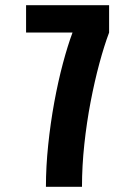

<svg xmlns="http://www.w3.org/2000/svg" viewBox="-20 -720 490 740"><path d="M157 0Q157 -78 165.8 -161.8Q174.5 -245.5 189.2 -326Q204 -406.5 222.5 -475.8Q241 -545 259.5 -594.5H80.5V-700H400.5V-594.5Q381.5 -544 363 -475.5Q344.5 -407 329.2 -327.2Q314 -247.5 305 -163.8Q296 -80 296 0Z"/></svg>

Font: Trispace Condensed SemiBold
Style: Regular
Weight: 600
Width: 3
Designer: Tyler Finck
Foundry: Etcetera Type Company
Version: Version 1.210; ttfautohint (v1.8.3)